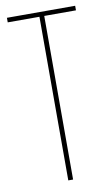

<svg xmlns="http://www.w3.org/2000/svg" viewBox="-82 -743 457 787"><g transform="rotate(-10 147.0 -350.0)"><path d="M289 -681H157V0H137V-681H5V-700H289Z"/></g></svg>

Font: Georama Condensed Thin
Style: Regular
Weight: 100
Width: 3
Designer: Jean-Baptiste Levee
Foundry: Production Type
Version: Version 1.000